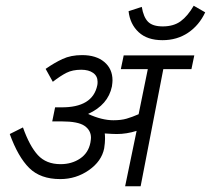

<svg xmlns="http://www.w3.org/2000/svg" viewBox="-20 -649 735 669"><path d="M428 -610 474 -625Q480 -589 496 -573Q512 -557 547 -557Q585 -557 609.5 -575Q634 -593 655 -629L695 -606Q674 -561 635.5 -535Q597 -509 546 -509Q493 -509 463 -537Q433 -565 428 -610ZM549 -408 470 0H416L456 -193Q421 -182 387 -182Q373 -182 345 -184Q346 -178 346 -165Q346 -152 343 -132Q334 -87 289.5 -56Q245 -25 190 -25Q121 -25 82 -63.5Q43 -102 14 -182L60 -205Q83 -140 112 -108.5Q141 -77 191 -77Q230 -77 259 -96.5Q288 -116 295 -152Q297 -164 297 -169Q297 -195 274.5 -210.5Q252 -226 195 -226H183H162L172 -275H193Q303 -274 319 -352Q320 -356 320 -364Q320 -384 304.5 -395Q289 -406 263 -406Q233 -406 212 -395.5Q191 -385 164 -364L139 -409Q169 -430 198 -443.5Q227 -457 266 -457Q315 -457 343.5 -433Q372 -409 372 -369Q372 -362 370 -348Q357 -284 287 -252Q335 -230 375 -230Q402 -230 421 -235.5Q440 -241 463 -251L495 -408H401L411 -456H657L647 -408Z"/></svg>

Font: Cambay Devanagari
Style: Italic
Weight: 400
Italic angle: -11°
Designer: Pooja Saxena
Foundry: Pooja Saxena
Version: Version 1.018;PS 001.018;hotconv 1.0.70;makeotf.lib2.5.58329